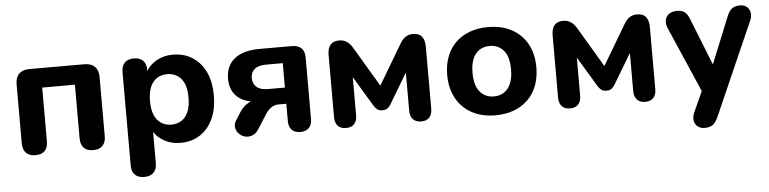

<svg xmlns="http://www.w3.org/2000/svg" viewBox="-43 -711 4440 1109"><g transform="rotate(-5 2176.5 -156.5)"><path d="M140 8.5Q105 8.5 85.9 -10.6Q66.8 -29.8 66.8 -65.8V-409Q66.8 -448.5 87.8 -469.4Q108.8 -490.2 148 -490.2H466.8Q506.2 -490.2 527.1 -469.4Q548 -448.5 548 -409V-65.8Q548 -29.8 528.9 -10.6Q509.8 8.5 474.8 8.5Q439.8 8.5 421 -10.6Q402.2 -29.8 402.2 -65.8V-377.2H212.5V-65.8Q212.5 -29.8 194.2 -10.6Q176 8.5 140 8.5Z M755 188.5Q720 188.5 701.2 169.8Q682.5 151 682.5 115V-425.2Q682.5 -461.2 701.1 -480Q719.8 -498.8 753.8 -498.8Q788.8 -498.8 807.4 -480Q826 -461.2 826 -425.2V-355.2L815 -392.8Q829.8 -441.2 875.5 -471Q921.2 -500.8 981.2 -500.8Q1045 -500.8 1093.5 -469.8Q1142 -438.8 1169.1 -381.9Q1196.2 -325 1196.2 -245.5Q1196.2 -167 1169.1 -109.2Q1142 -51.5 1093.9 -20.5Q1045.8 10.5 981.2 10.5Q922.5 10.5 877.2 -18.4Q832 -47.2 816.2 -93.2H828.2V115Q828.2 151 809.1 169.8Q790 188.5 755 188.5ZM937.8 -98.8Q971 -98.8 996.1 -114.9Q1021.2 -131 1035.4 -163.5Q1049.5 -196 1049.5 -245.5Q1049.5 -320.2 1018.6 -355.9Q987.8 -391.5 937.8 -391.5Q904.8 -391.5 879.5 -375.8Q854.2 -360 840.1 -327.6Q826 -295.2 826 -245.5Q826 -171.5 856.9 -135.1Q887.8 -98.8 937.8 -98.8Z M1676.2 8.5Q1644.5 8.5 1626.8 -9.2Q1609 -27 1609 -59.5V-161.2H1563.8Q1539.5 -161.2 1520.2 -147.2Q1501 -133.2 1487.2 -111.5L1434.8 -28.8Q1418 -3.2 1396 4.5Q1374 12.2 1353.1 6Q1332.2 -0.2 1318.2 -15.9Q1304.2 -31.5 1301.8 -52.8Q1299.2 -74 1315.5 -96.5L1343.2 -140.2Q1357.8 -163.2 1384.9 -181.1Q1412 -199 1441.5 -199H1467.2V-187Q1378.8 -187 1332.5 -225Q1286.2 -263 1286.2 -335.5Q1286.2 -383.8 1308.5 -418.4Q1330.8 -453 1374 -471.6Q1417.2 -490.2 1480.5 -490.2H1671.5Q1706 -490.2 1724.8 -471.9Q1743.5 -453.5 1743.5 -419V-59.5Q1743.5 -27 1725.1 -9.2Q1706.8 8.5 1676.2 8.5ZM1511.5 -255H1609V-396.5H1511.5Q1467.2 -396.5 1445.2 -377.9Q1423.2 -359.2 1423.2 -326.5Q1423.2 -293 1445.2 -274Q1467.2 -255 1511.5 -255Z M1940.8 8.5Q1910.2 8.5 1893.5 -9.2Q1876.8 -27 1876.8 -59.5V-419Q1876.8 -444.8 1883.8 -462.4Q1890.8 -480 1905.9 -489.4Q1921 -498.8 1943.5 -498.8Q1964.8 -498.8 1979.2 -491.8Q1993.8 -484.8 2004.6 -473Q2015.5 -461.2 2023.8 -446.2L2159.2 -218.2L2294.5 -446Q2302.5 -460 2312.4 -471.9Q2322.2 -483.8 2337.1 -491.2Q2352 -498.8 2373.8 -498.8Q2408 -498.8 2424.2 -478.1Q2440.5 -457.5 2440.5 -419V-59.5Q2440.5 -27 2424.1 -9.2Q2407.8 8.5 2376.5 8.5Q2346 8.5 2329.2 -9.2Q2312.5 -27 2312.5 -59.5V-322H2337.2L2207.5 -104.8Q2201.5 -94.5 2190.5 -84.9Q2179.5 -75.2 2159 -75.2Q2138.5 -75.2 2127.9 -84.8Q2117.2 -94.2 2110.5 -104.8L1980 -322H2004.8V-59.5Q2004.8 -27 1988.4 -9.2Q1972 8.5 1940.8 8.5Z M2807.4 10.5Q2729.5 10.5 2671.5 -20.5Q2613.5 -51.5 2581.4 -109.4Q2549.2 -167.3 2549.2 -245.8Q2549.2 -304.8 2567.3 -351.8Q2585.3 -398.8 2619.3 -432.3Q2653.4 -465.8 2701.2 -483.2Q2748.9 -500.8 2807.4 -500.8Q2886.2 -500.8 2944.1 -469.8Q3002 -438.8 3034.1 -381.5Q3066.2 -324.2 3066.2 -245.6Q3066.2 -186.6 3048.1 -139.2Q3030 -91.8 2995.8 -58.3Q2961.6 -24.8 2914 -7.1Q2866.5 10.5 2807.4 10.5ZM2807.5 -98.8Q2841.1 -98.8 2866.2 -114.9Q2891.2 -131 2905.4 -163.5Q2919.5 -196 2919.5 -245.4Q2919.5 -320.2 2888.6 -355.9Q2857.8 -391.5 2807.8 -391.5Q2774.8 -391.5 2749.5 -375.8Q2724.2 -360 2710.1 -327.6Q2696 -295.2 2696 -245.6Q2696 -171.5 2726.9 -135.1Q2757.8 -98.8 2807.5 -98.8Z M3239.8 8.5Q3209.2 8.5 3192.5 -9.2Q3175.8 -27 3175.8 -59.5V-419Q3175.8 -444.8 3182.8 -462.4Q3189.8 -480 3204.9 -489.4Q3220 -498.8 3242.5 -498.8Q3263.8 -498.8 3278.2 -491.8Q3292.8 -484.8 3303.6 -473Q3314.5 -461.2 3322.8 -446.2L3458.2 -218.2L3593.5 -446Q3601.5 -460 3611.4 -471.9Q3621.2 -483.8 3636.1 -491.2Q3651 -498.8 3672.8 -498.8Q3707 -498.8 3723.2 -478.1Q3739.5 -457.5 3739.5 -419V-59.5Q3739.5 -27 3723.1 -9.2Q3706.8 8.5 3675.5 8.5Q3645 8.5 3628.2 -9.2Q3611.5 -27 3611.5 -59.5V-322H3636.2L3506.5 -104.8Q3500.5 -94.5 3489.5 -84.9Q3478.5 -75.2 3458 -75.2Q3437.5 -75.2 3426.9 -84.8Q3416.2 -94.2 3409.5 -104.8L3279 -322H3303.8V-59.5Q3303.8 -27 3287.4 -9.2Q3271 8.5 3239.8 8.5Z M4005 188.5Q3979.8 188.5 3963.6 175.2Q3947.5 162 3944.2 140.2Q3941 118.5 3951.8 94.2L4019.2 -54.2V5.2L3841.5 -403.8Q3831 -429 3834.6 -450.6Q3838.2 -472.2 3856.2 -485.5Q3874.2 -498.8 3905.5 -498.8Q3932 -498.8 3948.1 -486.6Q3964.2 -474.5 3977.2 -440.2L4098.8 -133.5H4067.2L4192.5 -441.5Q4205.5 -474.2 4222.8 -486.5Q4240 -498.8 4268.8 -498.8Q4293.8 -498.8 4308.8 -485.5Q4323.8 -472.2 4327.2 -451Q4330.8 -429.8 4319.2 -404.5L4082.5 133Q4067.8 165.5 4050.1 177Q4032.5 188.5 4005 188.5Z"/></g></svg>

Font: Nunito ExtraLight
Style: Regular
Weight: 200
Designer: Vernon Adams
Foundry: Vernon Adams
Version: Version 3.602;April 4, 2023;FontCreator 14.0.0.2856 64-bit